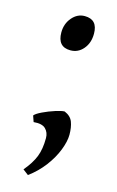

<svg xmlns="http://www.w3.org/2000/svg" viewBox="-100 -513 430 704"><g transform="rotate(15 114.5 -160.5)"><path d="M81 148 60 132Q87 100 98.5 71Q110 42 110 0Q110 -21 96.5 -34.5Q83 -48 51 -45L43 -68Q49 -76 71 -86.5Q93 -97 116.5 -104.5Q140 -112 151 -112Q175 -102 182.5 -82Q190 -62 190 -34Q190 -9 177 24.5Q164 58 139.5 90.5Q115 123 81 148ZM113 -334Q64 -334 64 -389Q64 -422 84 -445.5Q104 -469 132 -469Q181 -469 181 -415Q181 -380 161.5 -357Q142 -334 113 -334Z"/></g></svg>

Font: ChillKai
Style: Regular
Weight: 400
Designer: ChillType
Foundry: 寒蝉字型
Version: Version 2.000